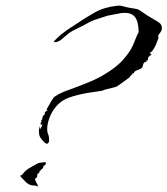

<svg xmlns="http://www.w3.org/2000/svg" viewBox="-20 -648 600 688"><path d="M126 -153Q121 -160 120 -169.5Q119 -179 120 -186Q120 -188 121.5 -191.5Q123 -195 123 -196H124Q124 -194 123 -191Q122 -188 124 -185V-186Q126 -188 129.5 -195Q133 -202 131 -203H129Q131 -202 129 -200Q128 -200 126 -202Q126 -203 125.5 -203Q125 -203 125 -204Q125 -206 126.5 -208.5Q128 -211 129 -212L127 -215Q131 -218 131.5 -223Q132 -228 134 -232Q135 -234 137 -235.5Q139 -237 140 -238Q141 -240 140.5 -242.5Q140 -245 142 -247Q144 -249 147.5 -251Q151 -253 149 -255L147 -254V-256Q153 -266 158 -275.5Q163 -285 170 -295Q173 -300 178 -303Q195 -315 229.5 -327Q264 -339 305.5 -356.5Q347 -374 385.5 -402Q424 -430 450 -473Q456 -483 463.5 -503Q471 -523 477 -533Q476 -571 464 -586.5Q452 -602 427 -602Q421 -602 413.5 -601Q406 -600 398 -598L366 -592Q354 -588 341.5 -584Q329 -580 317 -576Q307 -572 298.5 -567.5Q290 -563 281 -558Q268 -551 254 -544.5Q240 -538 228 -530Q225 -528 212.5 -517Q200 -506 197 -504Q188 -498 178.5 -497Q169 -496 176 -503Q191 -518 201 -526Q211 -534 222.5 -542Q234 -550 253 -562Q284 -583 318 -602.5Q352 -622 397 -627Q409 -629 419 -626Q429 -623 439 -621L463 -617Q473 -616 481.5 -610.5Q490 -605 497 -600Q505 -594 519 -586Q533 -578 545 -570.5Q557 -563 559 -555Q563 -541 553.5 -530.5Q544 -520 548 -512L538 -486Q537 -485 531 -473.5Q525 -462 516 -458H517L523 -452Q523 -451 521 -451Q508 -444 510 -432H509V-431L505 -432L504 -431L506 -428L497 -424Q493 -420 492.5 -415.5Q492 -411 490 -407Q487 -402 473 -397Q459 -392 460 -386L453 -384L455 -382Q451 -381 448.5 -377Q446 -373 443 -370Q433 -362 422 -354.5Q411 -347 400 -339Q397 -337 385.5 -334Q374 -331 362.5 -328.5Q351 -326 347 -323Q342 -322 324 -319.5Q306 -317 300 -316Q256 -309 225.5 -297.5Q195 -286 176 -260Q163 -243 156 -222.5Q149 -202 149 -185Q149 -176 152 -168Q154 -164 155 -158.5Q156 -153 156 -148Q156 -133 148 -133Q145 -133 139.5 -137.5Q134 -142 126 -153ZM116 19Q116 21 112.5 19.5Q109 18 108 17Q108 17 97 16.5Q86 16 73 5Q70 1 61 -7.5Q52 -16 53 -19Q53 -22 56 -19L62 -25Q70 -37 86.5 -46.5Q103 -56 116 -63Q121 -65 128.5 -65.5Q136 -66 142 -67L144 -66Q144 -65 144 -65Q144 -60 143 -58Q142 -56 138.5 -55Q135 -54 135 -49Q135 -47 135 -47Q134 -45 128.5 -41Q123 -37 124 -33Q123 -34 122 -34.5Q121 -35 122 -34L121 -35V-32Q121 -28 119 -27.5Q117 -27 115 -25Q113 -23 113.5 -19Q114 -15 112 -13Q111 -11 109 -10Q107 -9 106 -7Q105 -3 110 5.5Q115 14 116 19Z"/></svg>

Font: Cherish
Style: Regular
Weight: 400
Designer: Robert E. Leuschke
Foundry: Robert E. Leuschke
Version: Version 1.005